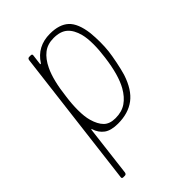

<svg xmlns="http://www.w3.org/2000/svg" viewBox="-211 -598 886 886"><g transform="rotate(-45 232.5 -155.0)"><path d="M422 -318Q422 -286 419 -260Q416 -235 408.5 -197.5Q401 -160 393 -133Q369 -59 325 -26Q281 7 214 7Q169 7 145 -10.5Q121 -28 111 -60Q111 -63 109.5 -62.5Q108 -62 107 -59L77 189Q75 199 66 199H56Q46 199 48 189L131 -491Q133 -501 142 -501H152Q162 -501 160 -491L154 -443Q154 -440 155.5 -440Q157 -440 159 -442Q202 -509 285 -509Q346 -509 378 -479.5Q410 -450 419 -379Q422 -348 422 -318ZM387 -251Q393 -295 393 -332Q393 -372 386 -399Q375 -441 351 -462Q327 -483 283 -483Q243 -483 216 -462Q189 -441 170 -401Q144 -347 133 -251Q127 -208 127 -169Q127 -126 135 -98Q146 -59 166 -39Q186 -19 224 -19Q265 -19 293.5 -38.5Q322 -58 343 -95Q374 -150 387 -251Z"/></g></svg>

Font: Barlow Semi Condensed Thin
Style: Italic
Weight: 250
Width: 4
Italic angle: -7°
Designer: Jeremy Tribby
Foundry: Tribby Type
Version: Version 1.408